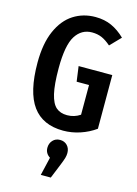

<svg xmlns="http://www.w3.org/2000/svg" viewBox="-147 -782 831 1168"><g transform="rotate(15 269.0 -198.0)"><path d="M492 -625 428 -559Q397 -586 370 -597.5Q343 -609 309 -609Q243 -609 205.5 -550Q168 -491 168 -346Q168 -244 181.5 -186.5Q195 -129 221.5 -106Q248 -83 291 -83Q336 -83 373 -108V-295H295L282 -390H494V-52Q451 -21 398.5 -3.5Q346 14 292 14Q163 14 99 -73.5Q35 -161 35 -346Q35 -466 70.5 -546.5Q106 -627 167 -666Q228 -705 305 -705Q362 -705 407 -684.5Q452 -664 492 -625ZM353 139Q353 154 348.5 170Q344 186 331 218L294 309H231L258 194Q227 174 227 139Q227 111 244.5 92Q262 73 290 73Q318 73 335.5 91.5Q353 110 353 139Z"/></g></svg>

Font: Fira Sans Compressed Medium
Style: Regular
Weight: 500
Width: 1
Designer: bBox Type GmbH & Carrois Corporate GbR & Edenspiekermann AG
Foundry: bBox Type GmbH & Carrois Corporate GbR & Edenspiekermann AG
Version: Version 4.301